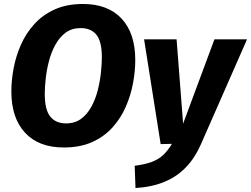

<svg xmlns="http://www.w3.org/2000/svg" viewBox="-20 -731 1273 974"><path d="M400.7 -710.8Q528 -710.8 597.1 -636.3Q666.2 -561.9 666.2 -426.2Q666.2 -370.6 654.9 -309.4Q643.6 -248.3 618.4 -190.2Q593.3 -132 551.2 -85.1Q509.1 -38.1 447.8 -10.4Q386.6 17.2 303.4 17.2Q176.5 17.2 107 -57.7Q37.6 -132.6 37.6 -267Q37.6 -322.6 48.9 -383.7Q60.2 -444.8 85.7 -503Q111.2 -561.1 153.3 -607.9Q195.4 -654.8 256.8 -682.8Q318.2 -710.8 400.7 -710.8ZM388.9 -588.5Q344 -588.5 312.6 -565Q281.2 -541.5 260.5 -503.3Q239.8 -465.1 228.2 -420.6Q216.6 -376 211.9 -332.2Q207.1 -288.4 207.1 -254.8Q207.1 -174.2 235 -139.6Q262.8 -105 314.9 -105Q360.2 -105 391.6 -128.4Q423 -151.7 443.6 -189.8Q464.3 -227.8 475.8 -272.9Q487.2 -317.9 491.9 -362Q496.7 -406.2 496.7 -440.4Q496.7 -520.3 469.3 -554.4Q442 -588.5 388.9 -588.5ZM1067.9 -531.6H1233.2L998.9 1.7Q969.4 69.5 923.4 117.4Q877.5 165.3 813.8 191.6Q750.1 218 667.3 222.8L663.3 109.8Q715.4 103.4 749.9 90.4Q784.4 77.5 808.2 55Q832 32.5 852.1 -1.3L795 0L710.9 -531.6H875.8L908.9 -103.8Z"/></svg>

Font: Fira Sans Variable
Style: Italic
Weight: 397
Italic angle: -8°
Designer: Carrois Corporate & Edenspiekermann AG
Foundry: Carrois Corporate GbR & Edenspiekermann AG
Version: Version 4.202